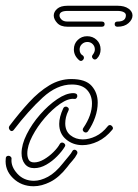

<svg xmlns="http://www.w3.org/2000/svg" viewBox="-40 -638 481 668"><path d="M259 -177Q253 -177 249.5 -182Q246 -187 250 -193Q280 -237 280 -278Q280 -307 262.5 -325.5Q245 -344 210 -344Q158 -344 108.5 -298.5Q59 -253 7 -185Q4 -182 1 -182Q-4 -182 -7.5 -188Q-11 -194 -7 -200Q27 -245 61 -282Q95 -319 131.5 -341Q168 -363 208 -363Q258 -363 279 -339Q300 -315 300 -281Q300 -256 291 -230Q282 -204 266 -181Q263 -177 259 -177ZM79 -53Q58 -53 46.5 -67.5Q35 -82 35 -105Q35 -135 53 -171Q71 -207 99.5 -239.5Q128 -272 159 -293Q190 -314 215 -314Q229 -314 229 -304Q229 -300 226 -296.5Q223 -293 218 -294Q197 -296 169.5 -277Q142 -258 116 -228Q90 -198 72.5 -164.5Q55 -131 55 -104Q55 -91 60 -82Q65 -73 79 -73Q95 -73 113 -83.5Q131 -94 146 -109Q161 -124 168 -137Q171 -142 176 -142Q181 -142 185 -137.5Q189 -133 185 -127Q176 -112 159 -94.5Q142 -77 121 -65Q100 -53 79 -53ZM247 -133Q214 -133 190 -153Q166 -173 166 -207Q166 -219 169.5 -232.5Q173 -246 180 -261Q183 -267 189 -267Q194 -267 197.5 -263Q201 -259 198 -253Q192 -241 189.5 -230Q187 -219 187 -209Q187 -182 205 -167.5Q223 -153 248 -153Q270 -153 293 -164Q316 -175 335 -199Q338 -203 342 -203Q347 -203 351 -197.5Q355 -192 351 -187Q328 -159 300.5 -146Q273 -133 247 -133ZM77 10Q34 10 5 -18.5Q-24 -47 -20 -86Q-20 -96 -10 -96Q-6 -96 -2.5 -92.5Q1 -89 0 -84Q-2 -58 20.5 -33.5Q43 -9 78 -9Q101 -9 127 -23Q153 -37 179 -70Q179 -70 185.5 -78Q192 -86 200 -95.5Q208 -105 211 -111Q214 -117 219 -117Q224 -117 227.5 -112.5Q231 -108 228 -102Q222 -90 212 -79Q202 -68 194 -57Q166 -21 135.5 -5.5Q105 10 77 10ZM236 -428Q217 -444 217 -466Q217 -486 230.5 -499Q244 -512 263 -512Q283 -512 296.5 -499Q310 -486 310 -466Q310 -447 297 -434Q294 -431 290 -431Q285 -431 281.5 -436.5Q278 -442 283 -448Q290 -457 290 -466Q290 -477 282.5 -484.5Q275 -492 264 -492Q253 -492 245 -484.5Q237 -477 237 -466Q237 -451 248 -445Q252 -442 252 -437Q252 -432 247 -428Q242 -424 236 -428ZM195 -545Q171 -545 159 -558Q147 -571 147 -584Q147 -597 159 -607.5Q171 -618 195 -618H369Q393 -618 407 -608Q421 -598 421 -584Q421 -570 407 -557.5Q393 -545 369 -545Q359 -545 359 -554Q359 -563 369 -563Q398 -563 398 -585Q398 -592 390 -596Q382 -600 369 -600H195Q167 -600 167 -584Q167 -577 174 -570Q181 -563 195 -563H314Q324 -563 324 -554Q324 -545 314 -545Z"/></svg>

Font: Neonderthaw
Style: Regular
Weight: 400
Designer: Robert E. Leuschke
Foundry: Robert E. Leuschke
Version: Version 1.010; ttfautohint (v1.8.3)